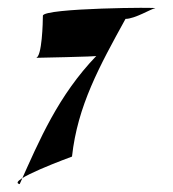

<svg xmlns="http://www.w3.org/2000/svg" viewBox="-20 -580 440 488"><path d="M30 -112C-7 -120 163 -182 163 -182C177 -311 233 -412 299 -532C323 -532 365 -558 374 -559C393 -562 89 -560 89 -540C89 -526 87 -433 71 -433C62 -433 233 -436 225 -438C128 -337 81 -226 30 -112Z"/></svg>

Font: Recovery
Style: Regular
Weight: 400
Version: Version 0.27